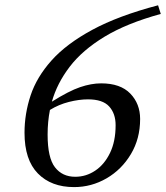

<svg xmlns="http://www.w3.org/2000/svg" viewBox="-20 -714 643 744"><path d="M592.5 -693.5 603 -660Q471.5 -624 385.2 -571.8Q299 -519.5 250 -455.2Q201 -391 181 -320Q247 -361.5 290.2 -376.2Q333.5 -391 372 -391Q446.5 -391 484.8 -351.5Q523 -312 523 -253Q523 -176.5 487.2 -116.8Q451.5 -57 393 -23Q334.5 11 267 11Q178.5 11 126.8 -41.8Q75 -94.5 75 -199.5Q75 -273 98.5 -344Q122 -415 179.5 -479.5Q237 -544 337.8 -598.5Q438.5 -653 592.5 -693.5ZM164.5 -192.5Q164.5 -102.5 193 -65.8Q221.5 -29 271.5 -29Q313.5 -29 349 -52.8Q384.5 -76.5 406.2 -121.2Q428 -166 428 -229Q428 -274 403 -301.5Q378 -329 321 -329Q286.5 -329 247 -319Q207.5 -309 173.5 -288Q164.5 -242.5 164.5 -192.5Z"/></svg>

Font: Newsreader Text Medium
Style: Italic
Weight: 500
Italic angle: -17°
Designer: Hugues Gentile
Foundry: Production Type
Version: Version 1.001